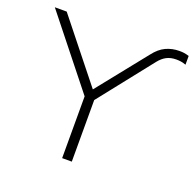

<svg xmlns="http://www.w3.org/2000/svg" viewBox="-125 -842 984 972"><g transform="rotate(20 366.5 -356.5)"><path d="M308 0V-362L319 -319L12 -705H76L335 -380L546 -644Q575 -682 608.5 -697.5Q642 -713 681 -713Q695 -713 706 -711.5Q717 -710 733 -705V-658Q719 -663 707 -665Q695 -667 681 -667Q651 -667 629 -655.5Q607 -644 588 -620L350 -319L360 -362V0Z"/></g></svg>

Font: Nunito Sans 7pt SemiExpanded ExtraLight
Style: Regular
Weight: 250
Width: 6
Designer: Vernon Adams
Foundry: Vernon Adams
Version: Version 3.101;gftools[0.9.27]